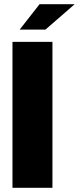

<svg xmlns="http://www.w3.org/2000/svg" viewBox="-20 -888 373 908"><path d="M39 -690H228V0H39ZM167 -868H333L195 -748H73Z"/></svg>

Font: Decalotype Black
Style: Regular
Weight: 900
Designer: Alfredo Marco Pradil
Foundry: Alfredo Marco Pradil
Version: Version 1.0